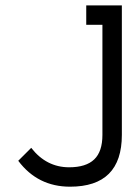

<svg xmlns="http://www.w3.org/2000/svg" viewBox="-20 -704 528 724"><path d="M366.2 -610.4H305.2V-683.6H439.5V-195.3Q439.5 0 244.1 0Q122.1 0 48.8 -97.7L97.7 -146.5Q154.8 -73.2 240.7 -73.2Q304.2 -73.2 335.2 -102.8Q366.2 -132.3 366.2 -195.3Z"/></svg>

Font: Sanitrixie
Style: Regular
Weight: 400
Designer: Jayvee D. Enaguas (Grand Chaos)
Version: Version 1.1 - 6/9/2013